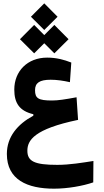

<svg xmlns="http://www.w3.org/2000/svg" viewBox="-20 -824 626 1161"><path d="M306.6 316.9C389.2 316.9 481.9 300.3 543.9 278.8L544.9 149.4C479 159.7 400.9 172.9 326.2 172.9C188 172.9 145.5 151.4 145.5 87.4C145.5 23.9 187 -43.9 452.1 -99.1L442.9 -235.8C372.1 -222.7 330.6 -216.3 294.9 -216.3C211.4 -216.3 191.9 -229.5 191.9 -278.8C191.9 -323.2 219.7 -341.8 286.6 -341.8C324.7 -341.8 363.3 -335.9 402.8 -327.1L411.1 -445.8C366.2 -463.4 320.3 -475.6 265.1 -475.6C146.5 -475.6 66.4 -394 66.4 -282.2C66.4 -201.2 97.2 -153.3 181.6 -133.3V-124.5C85.9 -72.8 21.5 3.4 21.5 106.9C21.5 263.2 145.5 316.9 306.6 316.9ZM308.6 -501.5 394.5 -586.9 308.6 -673.3 247.6 -611.8 186.5 -673.3 100.6 -586.9 186.5 -501.5 247.6 -562.5ZM247.6 -642.6 328.1 -722.7 247.6 -803.7 167 -722.7Z"/></svg>

Font: Cascadia Code
Style: Bold
Weight: 700
Monospace: yes
Designer: Aaron Bell
Foundry: Saja Typeworks
Version: Version 2404.023